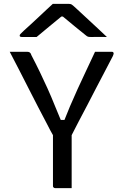

<svg xmlns="http://www.w3.org/2000/svg" viewBox="-20 -966 640 986"><path d="M348 0H263Q260 0 257.5 -1.5Q255 -3 253.5 -5Q252 -7 252 -11V-272Q238 -296 221 -330Q201 -368 177 -414Q153 -460 128 -509.5Q103 -559 78 -607.5Q53 -656 30 -700H119Q125 -700 129 -698.5Q133 -697 136 -693.5Q139 -690 141 -683Q165 -637 185 -595.5Q205 -554 224 -512Q243 -470 263 -420Q277 -388 292 -350H311Q326 -388 339 -419Q359 -466 378 -507.5Q397 -549 418.5 -594.5Q440 -640 468 -700H556Q561 -700 563 -695Q565 -690 560 -679Q539 -638 517 -596.5Q495 -555 473 -512.5Q451 -470 429 -427.5Q407 -385 384 -342Q366 -307 348 -272ZM251 -946H335Q343 -946 348.5 -942.5Q354 -939 369 -925Q377 -918 395 -901Q413 -884 436.5 -862.5Q460 -841 484 -818.5Q508 -796 529 -776Q510 -777 488 -776.5Q466 -776 448 -776Q437 -776 432 -777.5Q427 -779 419 -786Q403 -799 367 -828Q339 -851 303 -881H295Q260 -852 233 -830Q196 -800 168 -776H92Q88 -776 85.5 -777Q83 -778 82 -779.5Q81 -781 81 -783Q81 -787 85 -791.5Q89 -796 104 -810Q117 -822 136.5 -839.5Q156 -857 177.5 -877.5Q199 -898 218.5 -916Q238 -934 251 -946Z"/></svg>

Font: Code D OnePiece
Style: Regular
Weight: 400
Version: Version 1.085; ttfautohint (v1.8.4.7-5d5b);Nerd Fonts 3.0.2